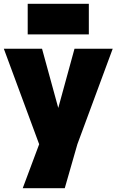

<svg xmlns="http://www.w3.org/2000/svg" viewBox="-20 -785 610 1005"><path d="M319 200H99L185 -30L0 -530H200L285 -220L370 -530H570L385 -30ZM445 -605H125V-765H445Z"/></svg>

Font: Tanohe Sans ExtraBold
Style: Regular
Weight: 800
Designer: Village Type and Design LLC & Cristiano Sobral
Foundry: Cooper Hewitt Smithsonian Design Museum
Version: Version 1.00;September 29, 2021;FontCreator 13.0.0.2655 64-b